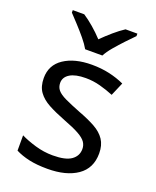

<svg xmlns="http://www.w3.org/2000/svg" viewBox="-144 -850 767 944"><g transform="rotate(20 239.5 -378.0)"><path d="M434 -148Q434 -70 376 -30Q318 10 220 10Q164 10 123.5 1Q83 -8 52 -24V-104Q84 -88 129.5 -74.5Q175 -61 222 -61Q289 -61 319 -82.5Q349 -104 349 -140Q349 -160 338 -176Q327 -192 298.5 -208Q270 -224 217 -244Q165 -264 128 -284Q91 -304 71 -332Q51 -360 51 -404Q51 -472 106.5 -509Q162 -546 252 -546Q301 -546 343.5 -536.5Q386 -527 423 -510L393 -440Q359 -454 322 -464Q285 -474 246 -474Q192 -474 163.5 -456.5Q135 -439 135 -409Q135 -387 148 -371.5Q161 -356 191.5 -341.5Q222 -327 273 -307Q324 -288 360 -268Q396 -248 415 -219.5Q434 -191 434 -148ZM194 -606Q181 -629 159 -655.5Q137 -682 113 -708Q89 -734 71 -753V-766H131Q157 -749 185 -725Q213 -701 238 -674Q265 -701 293 -725Q321 -749 347 -766H409V-753Q390 -734 365.5 -708Q341 -682 318.5 -655.5Q296 -629 284 -606Z"/></g></svg>

Font: Noto Sans Warang Citi
Style: Regular
Weight: 400
Designer: Mangu Purty
Foundry: Mangu Purty
Version: Version 3.002; ttfautohint (v1.8.4.7-5d5b)